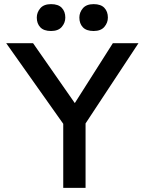

<svg xmlns="http://www.w3.org/2000/svg" viewBox="-20 -909 700 929"><path d="M286 0V-349L293 -300L10 -700H140L356 -390L331 -393L526 -700H650L379 -289L394 -357V0ZM433 -759Q398 -759 381 -777Q364 -795 364 -824Q364 -849 381 -869Q398 -889 433 -889Q468 -889 485 -871Q502 -853 502 -824Q502 -799 485 -779Q468 -759 433 -759ZM227 -759Q192 -759 175 -777Q158 -795 158 -824Q158 -849 175 -869Q192 -889 227 -889Q262 -889 279 -871Q296 -853 296 -824Q296 -799 279 -779Q262 -759 227 -759Z"/></svg>

Font: Lexend Medium
Style: Regular
Weight: 500
Designer: Bonnie Shaver-Troup, Thomas Jockin
Foundry: Lexend
Version: Version 1.005